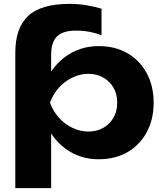

<svg xmlns="http://www.w3.org/2000/svg" viewBox="-20 -806 847 991"><path d="M183 -276Q198 -365 240 -430.5Q282 -496 346.5 -532Q411 -568 490 -568Q574 -568 637.5 -531.5Q701 -495 737 -429Q773 -363 773 -276Q773 -189 737 -123Q701 -57 637.5 -20.5Q574 16 490 16Q410 16 346 -20.5Q282 -57 240.5 -122.5Q199 -188 183 -276ZM585 -276Q585 -320 566 -353Q547 -386 513.5 -405.5Q480 -425 437 -425Q393 -425 353 -405.5Q313 -386 283.5 -353Q254 -320 238 -276Q254 -232 283.5 -199Q313 -166 353 -146.5Q393 -127 437 -127Q480 -127 513.5 -146.5Q547 -166 566 -199Q585 -232 585 -276ZM59 -534Q59 -661 125 -723.5Q191 -786 340 -786Q386 -786 428.5 -778.5Q471 -771 504 -761V-624Q477 -635 443 -641.5Q409 -648 373 -648Q304 -648 274 -618Q244 -588 244 -524V-398L237 -374V-226L244 -182V165H59Z"/></svg>

Font: Unbounded SemiBold
Style: Regular
Weight: 600
Designer: Luke Prowse, Jean-Baptiste Morizot, Fátima Lázaro, Florian Runge
Foundry: NaN
Version: Version 1.700